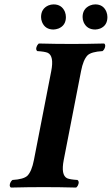

<svg xmlns="http://www.w3.org/2000/svg" viewBox="-20 -843 504 865"><path d="M165 -766.1Q165 -803.7 197.8 -818.4Q209.5 -823.2 221.2 -823.2Q258.3 -823.2 272.5 -789.6Q276.9 -777.8 276.9 -766.1Q276.9 -728 243.2 -714.4Q231.9 -710.4 221.2 -710Q183.1 -710 169.4 -743.7Q165 -754.9 165 -766.1ZM352.1 -766.1Q352.1 -803.7 385.7 -818.4Q397.5 -823.2 409.2 -823.2Q445.8 -823.2 459.5 -789.6Q463.9 -777.8 463.9 -766.1Q463.9 -728 431.2 -714.4Q420.4 -710.4 409.2 -710Q371.6 -710 356.9 -742.7Q352.1 -754.4 352.1 -766.1ZM210.9 -522.9Q224.1 -590.8 195.3 -605Q181.6 -610.8 147.9 -612.8Q138.2 -620.1 147.5 -638.2Q151.4 -644 154.8 -647Q230.5 -645 303.2 -645Q371.1 -645 449.2 -647Q459 -639.6 449.7 -621.6Q445.8 -615.7 441.9 -612.8Q391.6 -609.9 374.5 -593.8Q355 -573.7 345.2 -522.9L267.1 -122.1Q253.9 -54.2 282.2 -40Q295.4 -34.2 329.1 -32.2Q339.4 -24.9 330.6 -6.8Q327.1 -1 323.2 2Q247.6 0 176.8 0Q106.9 0 28.8 2Q19 -5.4 28.3 -23.4Q32.2 -29.3 36.1 -32.2Q86.4 -35.2 103.5 -51.3Q123 -71.3 132.8 -122.1Z"/></svg>

Font: Linux Libertine Capitals O
Style: Bold Italic Samll Caps
Weight: 400
Italic angle: -12°
Designer: Philipp H. Poll
Foundry: Philipp H. Poll
Version: Version 5.0.4